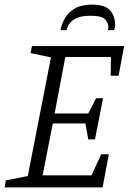

<svg xmlns="http://www.w3.org/2000/svg" viewBox="-26 -809 561 829"><path d="M-6 0 -1 -30 94 -49 194 -561 106 -580 112 -610H510L486 -482H452L453 -563H256L210 -319H355L389 -385H419L384 -207H355L343 -276H202L158 -52H369L411 -143H444L417 0ZM235 -679Q241 -707 255.5 -732Q270 -757 298 -773Q326 -789 370 -789Q429 -789 450 -763.5Q471 -738 471 -703Q471 -697 469.5 -690.5Q468 -684 467 -679H439Q441 -683 441.5 -686.5Q442 -690 442 -694Q440 -714 425.5 -727.5Q411 -741 365 -741Q329 -741 307.5 -732Q286 -723 275.5 -709Q265 -695 262 -679Z"/></svg>

Font: Manuale Light
Style: Italic
Weight: 300
Italic angle: -11°
Version: Version 1.002